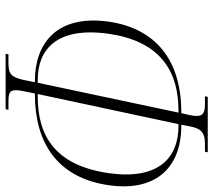

<svg xmlns="http://www.w3.org/2000/svg" viewBox="-58 -698 758 682"><g transform="rotate(90 321.0 -357.0)"><path d="M171 2H368L370 -8H338C301 -8 295 -18 304 -62L312 -102H316C486 -102 612 -181 638 -365C661 -527 580 -622 426 -622H423L429 -653C436 -688 447 -706 490 -706H519L521 -716H324L322 -706H352C393 -706 396 -688 389 -653L382 -622H379C190 -622 81 -528 57 -365C31 -181 133 -102 267 -102H272L264 -62C254 -18 243 -8 204 -8H173ZM274 -112H264C156 -112 74 -179 100 -364C125 -537 222 -612 373 -612H380ZM314 -112 421 -612H428C542 -612 620 -539 595 -364C568 -177 466 -112 323 -112Z"/></g></svg>

Font: Noto Serif Display ExtraCondensed ExtraLight
Style: Italic
Weight: 200
Width: 2
Italic angle: -12°
Designer: Monotype Design Team
Foundry: Monotype Imaging Inc.
Version: Version 2.009